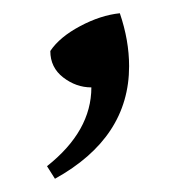

<svg xmlns="http://www.w3.org/2000/svg" viewBox="-20 -128 275 290"><path d="M175 -28Q175 80 63 142L51 123Q118 70 118 4Q95 4 75.5 -11Q56 -26 56 -51Q70 -72 101 -88.5Q132 -105 161 -108Q175 -67 175 -28Z"/></svg>

Font: Belleza
Style: Regular
Weight: 400
Designer: Eduardo Rodriguez Tunni
Foundry: Eduardo Rodriguez Tunni
Version: Version 1.001